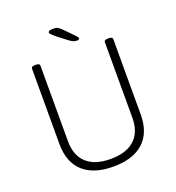

<svg xmlns="http://www.w3.org/2000/svg" viewBox="-153 -985 1018 1112"><g transform="rotate(-20 356.0 -429.0)"><path d="M356 6Q235 6 170.5 -53Q106 -112 106 -224V-688Q106 -702 128 -702H136Q158 -702 158 -688V-222Q158 -134 209 -87.5Q260 -41 356 -41Q453 -41 504 -87.5Q555 -134 555 -222V-688Q555 -702 577 -702H585Q607 -702 607 -688V-224Q607 -112 542.5 -53Q478 6 356 6ZM407 -752Q394 -752 384 -756.5Q374 -761 358 -773L307 -812Q286 -829 277.5 -837.5Q269 -846 269 -851Q269 -864 298 -864Q317 -864 326.5 -859.5Q336 -855 350 -841L406 -784Q412 -778 417 -771.5Q422 -765 422 -761Q422 -752 407 -752Z"/></g></svg>

Font: Asap ExtraLight
Style: Regular
Weight: 200
Designer: Pablo Cosgaya
Foundry: Omnibus-Type
Version: Version 3.001; ttfautohint (v1.8.4.7-5d5b)